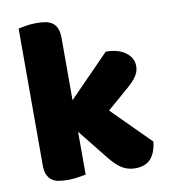

<svg xmlns="http://www.w3.org/2000/svg" viewBox="-77 -727 709 803"><g transform="rotate(-10 277.5 -326.0)"><path d="M527 -88Q522 -41 499.5 -16Q477 9 434 9Q402 9 377 -6.5Q352 -22 323 -59L224 -183V-1Q213 1 191.5 4.5Q170 8 148 8Q126 8 108.5 5Q91 2 79 -7Q67 -16 60.5 -31.5Q54 -47 54 -72V-651Q65 -654 86.5 -657.5Q108 -661 130 -661Q152 -661 169.5 -658Q187 -655 199 -646Q211 -637 217.5 -621.5Q224 -606 224 -581V-317L396 -493Q448 -493 479.5 -470Q511 -447 511 -412Q511 -397 506 -384.5Q501 -372 490.5 -359Q480 -346 463.5 -331.5Q447 -317 425 -298L367 -248Z"/></g></svg>

Font: Baloo Thambi
Style: Regular
Weight: 400
Designer: Aadarsh Rajan and Ek Type
Foundry: Ek Type
Version: Version 1.100;PS 1.000;hotconv 1.0.88;makeotf.lib2.5.647800;